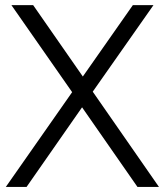

<svg xmlns="http://www.w3.org/2000/svg" viewBox="-20 -735 648 755"><path d="M305.7 -434.1 502.4 -714.8H583.5L344.7 -374.5L605 0H520.5L302.7 -313L84.5 0H2.9L263.7 -372.6L24.9 -714.8H110.4Z"/></svg>

Font: Pontano Sans
Style: Regular
Weight: 400
Foundry: vernon adams
Version: 1.0